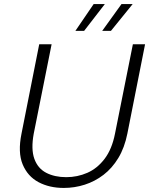

<svg xmlns="http://www.w3.org/2000/svg" viewBox="-20 -918 734 945"><path d="M173 -700H234L146 -260Q132 -184 149 -136.5Q166 -89 207.5 -67.5Q249 -46 306 -46Q361 -46 410 -67.5Q459 -89 495 -136.5Q531 -184 546 -260L634 -700H694L607 -261Q593 -191 562.5 -140.5Q532 -90 489.5 -57.5Q447 -25 397 -9Q347 7 294 7Q223 7 169.5 -21.5Q116 -50 91.5 -109Q67 -168 86 -261ZM496 -898 394 -766H351L441 -898ZM633 -898 526 -766H483L578 -898Z"/></svg>

Font: Albert Sans Light
Style: Italic
Weight: 300
Italic angle: -11.25°
Designer: Andreas Rasmussen
Foundry: a.Foundry
Version: Version 1.025